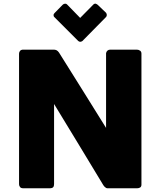

<svg xmlns="http://www.w3.org/2000/svg" viewBox="-20 -1008 859 1028"><path d="M82 -720.7Q82 -729.5 87.9 -736.3Q93.8 -742.2 104.5 -742.2Q159.2 -742.2 267.6 -742.2Q275.4 -742.2 282.2 -739.3Q290 -735.4 295.9 -726.6Q359.4 -624 421.9 -525.4Q484.4 -425.8 547.9 -323.2Q547.9 -456.1 547.9 -723.6Q549.8 -732.4 555.7 -737.3Q561.5 -742.2 570.3 -742.2Q617.2 -742.2 712.9 -742.2Q722.7 -742.2 730.5 -736.3Q737.3 -731.4 737.3 -720.7Q737.3 -487.3 737.3 -19.5Q737.3 -9.8 731.4 -4.9Q724.6 0 714.8 0Q661.1 0 554.7 0Q548.8 0 543.9 -4.9Q538.1 -8.8 533.2 -16.6Q466.8 -127 401.4 -234.4Q336.9 -341.8 269.5 -451.2Q269.5 -308.6 269.5 -22.5Q269.5 -10.7 264.6 -5.9Q259.8 0 246.1 0Q199.2 0 104.5 0Q92.8 0 87.9 -5.9Q82 -12.7 82 -21.5Q82 -254.9 82 -720.7ZM420.9 -788.1Q417 -786.1 415 -785.2Q413.1 -784.2 409.2 -784.2Q405.3 -784.2 399.4 -788.1Q356.4 -831.1 271.5 -916Q266.6 -919.9 266.6 -927.7Q266.6 -931.6 271.5 -937.5Q286.1 -952.1 315.4 -982.4Q321.3 -988.3 329.1 -988.3Q335.9 -988.3 339.8 -983.4Q363.3 -960 409.2 -912.1Q427.7 -930.7 480.5 -984.4Q484.4 -988.3 489.3 -988.3Q491.2 -988.3 492.2 -988.3Q498 -986.3 502.9 -982.4Q517.6 -967.8 547.9 -939.5Q549.8 -936.5 550.8 -933.6Q551.8 -930.7 551.8 -927.7Q551.8 -923.8 550.8 -921.9Q549.8 -918.9 547.9 -917Q504.9 -874 420.9 -788.1Z"/></svg>

Font: Cocogoose
Style: Regular
Weight: 400
Designer: Cosimo Lorenzo Pancini
Version: Version 1.000